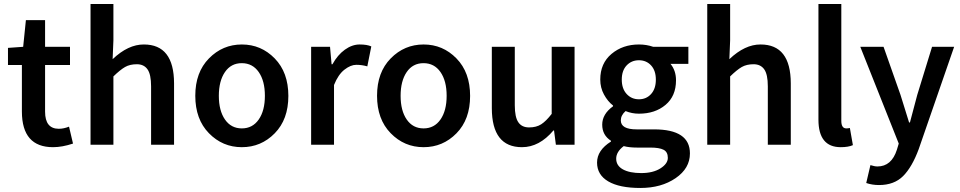

<svg xmlns="http://www.w3.org/2000/svg" viewBox="-20 -726 4817 963"><path d="M246.1 12.2Q90.3 12.2 89.8 -166V-399.9H20V-485.8L96.2 -491.2L109.9 -625H206.1V-491.2H331.1V-399.9H206.1V-166Q206.1 -80.1 274.9 -80.1Q299.8 -80.1 326.2 -90.8L346.2 -5.9Q292 12.2 246.1 12.2Z M434.1 0V-706.1H548.8V-523.9L544.9 -429.2Q623 -503.4 701.7 -502.9Q852.5 -502.9 853 -308.1V0H737.8V-293Q737.8 -353 719.7 -378.4Q701.7 -403.8 666.5 -403.8Q631.3 -403.8 607.2 -389.9Q583 -376 548.8 -342.8V0Z M1108.4 -126.5Q1139.2 -82 1192.9 -82Q1246.6 -82 1277.6 -126.5Q1308.6 -170.9 1308.6 -245.6Q1308.6 -320.3 1277.6 -364.7Q1246.6 -409.2 1192.6 -409.2Q1138.7 -409.2 1108.2 -364.5Q1077.6 -319.8 1077.6 -245.4Q1077.6 -170.9 1108.4 -126.5ZM1357.9 -57.4Q1289.6 12.2 1192.9 12.2Q1096.2 12.2 1027.8 -57.9Q959.5 -127.9 959.5 -245.6Q959.5 -363.3 1028.1 -433.1Q1096.7 -502.9 1193.1 -502.9Q1289.6 -502.9 1357.9 -432.9Q1426.3 -362.8 1426.3 -244.9Q1426.3 -127 1357.9 -57.4Z M1540.5 0V-491.2H1635.3L1643.1 -403.8H1647.5Q1673.3 -450.7 1709.7 -476.8Q1746.1 -502.9 1783.7 -502.9Q1821.3 -502.9 1842.3 -493.2L1822.3 -393.1Q1795.4 -400.9 1767.1 -400.9Q1738.8 -400.9 1707.5 -376.5Q1676.3 -352.1 1655.3 -299.8V0Z M2020 -126.5Q2050.8 -82 2104.5 -82Q2158.2 -82 2189.2 -126.5Q2220.2 -170.9 2220.2 -245.6Q2220.2 -320.3 2189.2 -364.7Q2158.2 -409.2 2104.2 -409.2Q2050.3 -409.2 2019.8 -364.5Q1989.3 -319.8 1989.3 -245.4Q1989.3 -170.9 2020 -126.5ZM2269.5 -57.4Q2201.2 12.2 2104.5 12.2Q2007.8 12.2 1939.5 -57.9Q1871.1 -127.9 1871.1 -245.6Q1871.1 -363.3 1939.7 -433.1Q2008.3 -502.9 2104.7 -502.9Q2201.2 -502.9 2269.5 -432.9Q2337.9 -362.8 2337.9 -244.9Q2337.9 -127 2269.5 -57.4Z M2598.1 12.2Q2447.3 12.2 2446.8 -183.1V-491.2H2562V-198.2Q2562 -137.7 2580.1 -112.3Q2597.7 -86.9 2633.8 -86.9Q2669.9 -86.9 2694.3 -102.5Q2718.8 -118.2 2747.1 -154.8V-491.2H2861.8V0H2768.1L2758.8 -71.8H2755.9Q2685.1 12.2 2598.1 12.2Z M3242.7 14.2H3175.8Q3135.7 14.2 3108.4 6.8Q3070.3 35.6 3070.6 70.3Q3070.8 105 3104.2 123.5Q3137.7 142.1 3196.3 142.1Q3254.9 142.1 3292.2 118.7Q3329.6 95.2 3329.6 65.7Q3329.6 36.1 3308.1 25.1Q3286.6 14.2 3242.7 14.2ZM3123 -254.6Q3147.5 -228 3184.6 -228Q3221.7 -228 3245.6 -254.4Q3269.5 -280.8 3269.5 -326.4Q3269.5 -372.1 3245.6 -397.9Q3221.7 -423.8 3184.6 -423.8Q3147.5 -423.8 3123 -397.9Q3098.6 -372.1 3098.6 -326.7Q3098.6 -281.2 3123 -254.6ZM3044.4 -16.1V-20Q3000.5 -47.9 3000.5 -100.8Q3000.5 -153.8 3054.7 -192.9V-196.8Q3027.8 -217.8 3009.3 -252Q2990.7 -286.1 2990.7 -327.1Q2990.7 -408.2 3047.1 -455.6Q3103.5 -502.9 3184.6 -502.9Q3222.7 -502.9 3256.3 -491.2H3432.6V-405.8H3342.8Q3370.6 -372.6 3370.6 -323.2Q3370.6 -244.1 3318.1 -200Q3265.6 -155.8 3184.6 -155.8Q3149.4 -155.8 3117.7 -168.9Q3093.8 -147.9 3093.8 -122.1Q3093.8 -77.1 3173.3 -77.1H3260.7Q3440.9 -77.1 3440.4 43.9Q3440.4 118.2 3368.7 167.5Q3296.9 216.8 3191.9 216.8Q3086.9 216.8 3030.8 183.8Q2974.6 150.9 2974.6 89.4Q2974.6 27.8 3044.4 -16.1Z M3527.3 0V-706.1H3642.1V-523.9L3638.2 -429.2Q3716.3 -503.4 3794.9 -502.9Q3945.8 -502.9 3946.3 -308.1V0H3831.1V-293Q3831.1 -353 3813 -378.4Q3794.9 -403.8 3759.8 -403.8Q3724.6 -403.8 3700.4 -389.9Q3676.3 -376 3642.1 -342.8V0Z M4196.8 12.2Q4085 12.2 4085 -126V-706.1H4199.7V-120.1Q4199.7 -82 4224.6 -82Q4233.4 -82 4242.7 -84L4257.8 2Q4234.9 12.2 4196.8 12.2Z M4388.7 202.1Q4354.5 202.1 4324.7 191.9L4345.7 102.1Q4366.7 108.9 4380.9 108.9Q4451.7 108.9 4478.5 24.9L4487.8 -5.9L4294.9 -491.2H4411.6L4496.6 -250Q4503.4 -229 4517.6 -182.6Q4531.7 -136.2 4539.6 -111.8H4543.9Q4571.8 -216.8 4580.6 -250L4654.8 -491.2H4765.6L4587.9 22Q4554.7 111.8 4509.8 157Q4464.8 202.1 4388.7 202.1Z"/></svg>

Font: SourceSansPro-Semibold
Style: Regular
Weight: 600
Designer: Paul D. Hunt
Foundry: Adobe Systems Incorporated
Version: Version 2.020;PS 2.0;hotconv 1.0.86;makeotf.lib2.5.63406